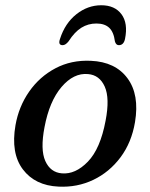

<svg xmlns="http://www.w3.org/2000/svg" viewBox="-20 -700 571 731"><path d="M326 -468.5Q419 -464.5 465.2 -402.2Q511.5 -340 494 -235Q481 -157.5 438.8 -101Q396.5 -44.5 335.2 -15.2Q274 14 203 10.5Q113.5 6.5 67 -55.2Q20.5 -117 39 -223.5Q51.5 -294.5 91 -351.2Q130.5 -408 191 -440Q251.5 -472 326 -468.5ZM215.5 -40Q267 -35.5 314.5 -84.5Q362 -133.5 382 -240.5Q398.5 -326 378.8 -370.2Q359 -414.5 315 -418Q260.5 -423 214.2 -368.8Q168 -314.5 149.5 -216Q133 -130.5 152.5 -87Q172 -43.5 215.5 -40ZM347 -610.5Q315.5 -610.5 289.8 -594.5Q264 -578.5 241 -542.5Q229.5 -528 218.5 -528Q200 -528 208.5 -552Q227.5 -611.5 270.8 -645.8Q314 -680 365.5 -680Q417 -680 442.5 -645.8Q468 -611.5 456 -552Q451 -528 432.5 -528Q421.5 -528 417.5 -542.5Q413 -578 395.8 -594.2Q378.5 -610.5 347 -610.5Z"/></svg>

Font: Fraunces 9pt Soft
Style: Italic
Weight: 400
Italic angle: -16°
Version: Version 1.000;[0bf87f6ff]